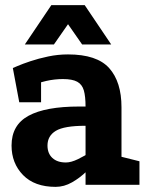

<svg xmlns="http://www.w3.org/2000/svg" viewBox="-20 -720 568 748"><path d="M196.7 8Q114.7 8 69.8 -38Q25 -84 25 -153Q25 -233 91.2 -269Q157.3 -305 288.3 -305H313.3V-230Q230 -230 197.5 -210.3Q165 -190.7 165 -153Q165 -122.3 184 -104.7Q203 -87 236.7 -87ZM67 -373 30 -455Q30 -455 48.7 -463Q67.3 -471 98.5 -481.5Q129.7 -492 167.7 -500Q205.7 -508 245 -508L225 -412Q192.3 -412 159.5 -404.5Q126.7 -397 101.3 -387.5Q76 -378 67 -373ZM453.3 -230 313.3 -305Q313.3 -344 306.7 -367.5Q300 -391 281 -401.5Q262 -412 225 -412L245 -508Q357.7 -508 405.5 -454.5Q453.3 -401 453.3 -302ZM396 -173.3 406.7 -166.7Q406.7 -166.7 395.7 -149Q384.7 -131.3 364.7 -105.3Q344.7 -79.3 318.2 -53.3Q291.7 -27.3 260.7 -9.7Q229.7 8 196.7 8L236.7 -87Q257 -87 283.8 -100Q310.7 -113 336.5 -130.2Q362.3 -147.3 379.2 -160.3Q396 -173.3 396 -173.3ZM453.3 -45 313.3 -60V-305L453.3 -230ZM313.3 -60 453.3 -140V0H313.3ZM443.3 0 416.7 -118.3 523.3 -91.7V0ZM140 -321.7H55L30 -455H140ZM193.3 -700H310L413.3 -546.7H300ZM296.7 -700 190 -546.7H76.7L180 -700Z"/></svg>

Font: Epunda Slab Light
Style: Regular
Weight: 300
Designer: Simon Atzbach
Foundry: typofactur
Version: Version 1.102